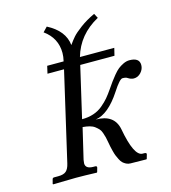

<svg xmlns="http://www.w3.org/2000/svg" viewBox="-103 -764 756 849"><g transform="rotate(-15 274.5 -339.5)"><path d="M193.8 -68.8Q191.9 -57.1 191.9 -53.2Q191.9 -27.8 228 -27.8H235.8Q244.6 -27.8 243.2 -20L237.8 -1L235.8 1Q179.2 -1 140.1 -1L36.1 1L34.2 -1L39.1 -20Q40.5 -27.8 47.9 -27.8H66.9Q91.8 -27.8 103.3 -38.1Q114.7 -48.3 120.1 -71.8L213.9 -478H138.2L146 -512.2H221.2Q226.1 -532.7 226.1 -549.8Q226.1 -618.2 168.9 -659.2L189 -680.2Q266.1 -640.1 272.9 -573.2Q285.6 -591.3 297.9 -605.5Q310.1 -619.6 338.9 -641.1Q367.7 -662.6 405.8 -680.2L417 -659.2Q323.2 -607.9 295.9 -512.2H453.1L444.8 -478H288.1L233.9 -244.1Q262.7 -244.1 286.6 -252Q310.5 -259.8 329.1 -275.4Q347.7 -291 359.9 -305.4Q372.1 -319.8 387.2 -341.8Q400.4 -360.8 407 -370.1Q413.6 -379.4 427 -395.8Q440.4 -412.1 450.7 -420.2Q460.9 -428.2 475.1 -435.1Q489.3 -441.9 502.9 -441.9Q548.8 -441.9 548.8 -408.2Q548.8 -389.2 534.9 -374Q521 -358.9 502 -358.9Q489.3 -358.9 475.1 -368.2Q469.2 -373 453.1 -373Q440.4 -373 408.2 -323.2Q351.1 -235.8 292 -227.1Q376 -227.1 390.1 -157.2Q413.6 -27.8 453.1 -27.8H460Q462.9 -27.8 465.3 -27.3Q467.8 -26.9 469.5 -24.9Q471.2 -22.9 470.2 -20L464.8 -1L462.9 1L390.1 0Q379.9 0 370.8 -4.6Q361.8 -9.3 355.7 -15.1Q349.6 -21 344 -32.2Q338.4 -43.5 335.2 -51.3Q332 -59.1 328.4 -73Q324.7 -86.9 323.5 -93.3Q322.3 -99.6 319.8 -112.8Q316.9 -129.4 314.7 -138.7Q312.5 -147.9 308.1 -160.4Q303.7 -172.9 297.6 -179.7Q291.5 -186.5 282 -193.8Q272.5 -201.2 258.8 -204.8Q245.1 -208.5 227.1 -210Z"/></g></svg>

Font: Common Serif SemiBold
Style: Italic
Weight: 600
Italic angle: -12°
Designer: Philipp H. Poll, Khaled Hosny
Foundry: Stefan Peev, Context Ltd.
Version: Version 1.026